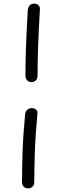

<svg xmlns="http://www.w3.org/2000/svg" viewBox="-20 -885 344 1064"><path d="M119 -250Q121 -269 132 -277.5Q143 -286 156 -286Q170 -286 180 -277.5Q190 -269 187 -250Q176 -134 173 -40.5Q170 53 170 123Q170 141 159.5 150Q149 159 137 159Q122 159 112 150Q102 141 102 123Q102 53 105 -40.5Q108 -134 119 -250ZM134 -829Q136 -847 145.5 -856Q155 -865 169 -865Q184 -865 193.5 -856Q203 -847 201 -829Q194 -712 191 -624Q188 -536 188 -465Q188 -448 178 -439Q168 -430 155 -430Q141 -430 131 -439Q121 -448 121 -465Q121 -536 124 -624Q127 -712 134 -829Z"/></svg>

Font: Playpen Sans Light
Style: Regular
Weight: 300
Designer: Laura Meseguer, Veronika Burian, José Scaglione
Foundry: TypeTogether
Version: Version 1.001